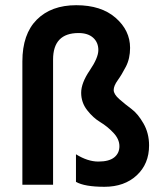

<svg xmlns="http://www.w3.org/2000/svg" viewBox="-20 -710 616 738"><path d="M553 -151Q553 -80 505.5 -36Q458 8 381.5 8Q305 8 272 -11V-117Q317 -89 358 -89Q399 -89 419 -105Q439 -121 439 -148Q439 -175 416 -199.5Q393 -224 365.5 -240.5Q338 -257 315 -286.5Q292 -316 292 -353.5Q292 -391 325 -439.5Q358 -488 358 -517.5Q358 -547 338 -565Q318 -583 282 -583Q184 -583 184 -481V0H66V-474Q66 -579 121.5 -634.5Q177 -690 273 -690Q369 -690 424.5 -641.5Q480 -593 480 -526Q480 -485 464 -454Q448 -423 432.5 -401.5Q417 -380 417 -364Q417 -348 438.5 -329Q460 -310 485 -291.5Q510 -273 531.5 -235.5Q553 -198 553 -151Z"/></svg>

Font: Hind Guntur SemiBold
Style: Regular
Weight: 600
Designer: Manushi Parikh, Hitesh Malaviya
Foundry: Indian Type Foundry
Version: Version 1.000;PS 1.0;hotconv 1.0.86;makeotf.lib2.5.63406; tt